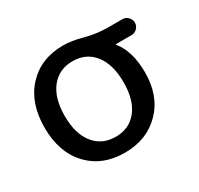

<svg xmlns="http://www.w3.org/2000/svg" viewBox="-120 -678 869 837"><g transform="rotate(-30 314.5 -260.0)"><path d="M395 -399.9Q355.5 -450.2 287.1 -450.2Q218.8 -450.2 178.7 -399.9Q138.7 -349.6 138.7 -259.8Q138.7 -169.9 178.7 -120.1Q218.8 -70.3 287.1 -70.3Q355.5 -70.3 395 -120.1Q434.6 -169.9 434.6 -259.8Q434.6 -349.6 395 -399.9ZM287.1 9.8Q173.8 9.8 105.5 -63Q37.1 -135.7 37.1 -259.8Q37.1 -383.8 105.5 -457Q173.8 -530.3 287.1 -530.3Q328.1 -530.3 383.3 -515.1Q438.5 -500 497.1 -500H567.4Q584 -500 595.7 -487.8Q607.4 -475.6 607.4 -460Q607.4 -444.3 595.7 -432.1Q584 -419.9 567.4 -419.9H488.3Q487.3 -419.9 487.3 -418.9Q487.3 -418 487.8 -418Q488.3 -418 488.3 -417Q537.1 -356.4 537.1 -250Q537.1 -131.8 467.3 -61Q397.5 9.8 287.1 9.8Z"/></g></svg>

Font: Rounded Mgen+ 2p medium
Style: Regular
Weight: 500
Designer: [Source Han Sans]
Ryoko NISHIZUKA  (kana & ideographs); Paul D. Hunt (Latin, Greek & Cyrillic); Wenlong ZHANG  (bopomofo
Version: Version 1.059.20150602